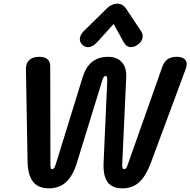

<svg xmlns="http://www.w3.org/2000/svg" viewBox="-20 -1021 1042 1051"><path d="M131 -133 122 -642Q121 -674 140 -692Q159 -710 194 -710Q255 -710 255 -657L256 -122Q256 -107 258 -101Q260 -95 266 -95Q272 -95 276 -101Q280 -107 285 -121L433 -600Q467 -710 571 -710Q620 -710 646.5 -681Q673 -652 671 -600L649 -121V-116Q649 -95 660 -95Q666 -95 670.5 -101Q675 -107 680 -122L869 -657Q879 -684 898 -697Q917 -710 948 -710Q974 -710 988 -699.5Q1002 -689 1002 -670Q1002 -657 996 -642L807 -133Q779 -57 742 -23.5Q705 10 650 10Q594 10 569 -24Q544 -58 547 -130L567 -578V-586Q567 -596 565 -600.5Q563 -605 558 -605Q546 -605 539 -578L401 -130Q379 -58 341.5 -24Q304 10 248 10Q190 10 161.5 -25.5Q133 -61 131 -133ZM417 -807Q417 -829 439 -851L567 -977Q578 -988 593 -994.5Q608 -1001 622 -1001Q636 -1001 648 -994.5Q660 -988 668 -977L752 -851Q761 -838 761 -823Q761 -795 732 -775Q714 -763 697 -763Q672 -763 657 -790L602 -890L512 -790Q486 -763 462 -763Q445 -763 432 -775Q417 -789 417 -807Z"/></svg>

Font: Kodchasan
Style: Bold Italic
Weight: 700
Italic angle: -10°
Version: Version 1.000; ttfautohint (v1.6)